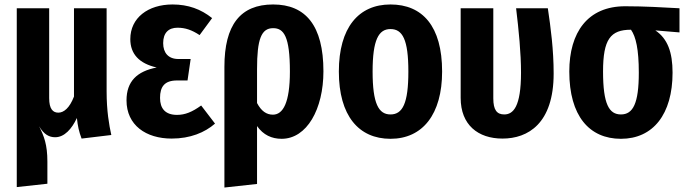

<svg xmlns="http://www.w3.org/2000/svg" viewBox="-20 -604 3068 859"><path d="M478 0C468 -45 457 -108 457 -195V-567H311V-172C291 -120 265 -100 241 -100C217 -100 200 -116 200 -165V-567H55V233L192 218V119C192 43 177 5 155 -39C177 -2 200 10 227 10C268 10 301 -27 324 -76C328 -39 333 -16 345 16Z M752 -584C642 -584 563 -524 563 -429C563 -363 602 -320 681 -302C593 -285 546 -240 546 -155C546 -44 633 16 748 16C831 16 896 -11 942 -51L880 -132C840 -103 808 -90 772 -90C719 -90 696 -119 696 -166C696 -216 716 -244 772 -244H819L833 -340H778C733 -340 710 -368 710 -411C710 -457 734 -480 774 -480C809 -480 838 -470 873 -447L929 -523C879 -563 822 -584 752 -584Z M1202 -584C1055 -584 984 -492 984 -305V235L1130 219V-40C1158 0 1196 17 1240 17C1353 17 1427 -116 1427 -285C1427 -490 1347 -584 1202 -584ZM1201 -91C1172 -91 1149 -107 1130 -143V-295C1130 -429 1149 -478 1202 -478C1250 -478 1277 -441 1277 -284C1277 -144 1246 -91 1201 -91Z M1727 -584C1584 -584 1496 -480 1496 -284C1496 -86 1585 17 1727 17C1871 17 1958 -93 1958 -284C1958 -487 1870 -584 1727 -584ZM1727 -474C1781 -474 1807 -427 1807 -284C1807 -141 1781 -92 1727 -92C1674 -92 1647 -140 1647 -284C1647 -426 1674 -474 1727 -474Z M2431 -567H2289C2301 -468 2311 -366 2311 -279C2311 -126 2276 -92 2236 -92C2203 -92 2187 -112 2187 -164V-567H2041V-166C2041 -45 2119 16 2228 16C2342 16 2457 -51 2457 -275C2457 -382 2444 -479 2431 -567Z M3020 -567C2948 -571 2863 -576 2777 -576C2609 -576 2527 -459 2527 -284C2527 -86 2616 17 2758 17C2902 17 2989 -93 2989 -279C2989 -370 2967 -431 2912 -468L3020 -459ZM2758 -92C2705 -92 2678 -138 2678 -284C2678 -428 2711 -471 2803 -471C2825 -440 2838 -383 2838 -279C2838 -141 2812 -92 2758 -92Z"/></svg>

Font: Glow Sans TC Compressed
Style: Bold
Weight: 700
Width: 2
Designer: Ryoko NISHIZUKA (kana, bopomofo & ideographs); Paul D. Hunt (Latin, Greek & Cyrillic); Sandoll Communications, Soo-young
Version: Version 0.93